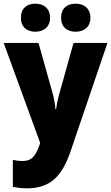

<svg xmlns="http://www.w3.org/2000/svg" viewBox="-20 -787 606 1047"><path d="M94 -690C94 -639 127 -614 173 -614C218 -614 253 -640 253 -690C253 -741 218 -767 173 -767C127 -767 94 -742 94 -690ZM313 -690C313 -640 346 -614 393 -614C438 -614 473 -640 473 -690C473 -741 438 -767 393 -767C346 -767 313 -742 313 -690ZM0 -553 199 -8 197 -1C176 59 157 91 102 91C83 91 64 88 50 85V232C70 236 94 240 125 240C254 240 318 176 366 35L566 -553H381L300 -263C294 -240 289 -217 286 -192H282C281 -214 276 -243 271 -264L190 -553Z"/></svg>

Font: Noto Sans Arabic UI SmCn Bk
Style: Regular
Weight: 900
Width: 4
Designer: Monotype Design Team, Nadine Chahine and Nizar Qandah
Foundry: Monotype Imaging Inc.
Version: Version 2.010